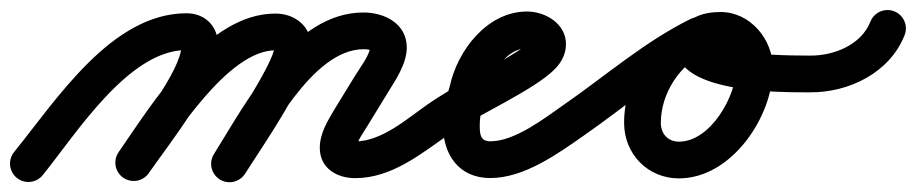

<svg xmlns="http://www.w3.org/2000/svg" viewBox="-52 -322 1869 392"><path d="M-17.6 41.2C-1.5 54.2 22.1 51.7 35.2 35.6C104.7 -50.4 210.7 -219.9 328.9 -219.9C330.8 -219.9 327.6 -220.4 326.9 -220.8C322.8 -222.8 318.5 -231.1 318.5 -229.1C318.5 -177.1 224.5 -60.9 190.2 -11.4C178.4 5.7 182.6 29 199.6 40.8C216.7 52.6 240 48.4 251.8 31.4C297.5 -34.6 393.5 -151.3 393.5 -229.1C393.5 -267.4 367.7 -294.9 328.9 -294.9C176.2 -294.9 64.1 -119.5 -23.2 -11.6C-36.2 4.5 -33.7 28.1 -17.6 41.2ZM199.6 40.8C216.7 52.6 240 48.4 251.8 31.4C303.8 -43.6 413.3 -219.3 510.3 -219.3C516.5 -219.3 508.5 -227 508.5 -226.5C508.5 -194.9 407.1 -42.8 385.1 -7.6C374.1 10 379.5 33.2 397.1 44.1C414.6 55.1 437.8 49.7 448.7 32.2C448.7 32.2 448.7 32.2 448.7 32.2C481.7 -20.6 583.5 -164.2 583.5 -226.5C583.5 -268.3 550 -294.3 510.3 -294.3C370.8 -294.3 261.3 -114 190.2 -11.4C178.4 5.7 182.6 29 199.6 40.8ZM396.7 44.3C414.3 55.3 437.4 50 448.4 32.4C497.7 -46.4 586 -221.5 690.2 -221.5C695.1 -221.5 701.2 -221.2 705.8 -219C706 -218.9 706.3 -218.7 706.2 -218.8C705.1 -219.8 704.3 -221.3 703.8 -222.8C703.6 -223.5 703.5 -225.7 703.5 -225C703.5 -210.5 681.1 -180.8 674 -169C674 -169 674 -169.1 674 -169.1C674 -169.1 674 -169.1 674 -169.1C660 -146.3 646 -123.5 632 -100.6C632 -100.6 632 -100.5 631.9 -100.4C631.8 -100.3 631.7 -100.1 631.7 -100.1C617 -75.2 600.9 -50 600.9 -20C600.9 21.3 635.6 41.7 673.1 41.7C746.4 41.7 805.6 -6.2 862.6 -46.3C879.5 -58.3 883.6 -81.7 871.7 -98.6C859.7 -115.5 836.3 -119.6 819.4 -107.7C819.4 -107.7 819.4 -107.7 819.4 -107.7C777.7 -78.3 726.7 -33.3 673.1 -33.3C661.3 -33.3 668.2 -36.2 673.5 -27.6C674.4 -26.1 675.1 -24.5 675.5 -22.9C675.8 -21.9 675.9 -19 675.9 -20C675.9 -32.9 690.1 -51.5 696.3 -61.9C696.3 -61.9 696.2 -61.8 696.1 -61.7C696 -61.5 696 -61.4 696 -61.4C710 -84.3 724 -107.1 738 -129.9C738 -129.9 738 -130 738 -130C738 -130 738 -130 738 -130C755 -157.9 778.5 -191 778.5 -225C778.5 -273.7 733.2 -296.5 690.2 -296.5C545.8 -296.5 451.9 -114.5 384.8 -7.4C373.8 10.2 379.1 33.3 396.7 44.3Z M810.2 -55.5C822.1 -38.6 845.5 -34.4 862.5 -46.2C920.1 -86.4 1040.1 -138.1 1082.2 -182.4C1095.2 -196 1103.5 -212.9 1103.5 -232C1103.5 -273.6 1061.6 -298.5 1024 -298.5C942.6 -298.5 881.8 -218.7 866.3 -145.8C866.3 -145.7 866.5 -146.6 866.7 -147.4C866.9 -148.2 867.1 -149 867.1 -149C858.7 -121.2 852.5 -95.4 852.5 -66C852.5 -6.4 884.8 41.5 949 41.5C1018.5 41.5 1087.2 -8.3 1141.5 -46.3C1158.5 -58.2 1162.6 -81.5 1150.7 -98.5C1138.8 -115.5 1115.5 -119.6 1098.5 -107.7C1098.5 -107.7 1098.5 -107.7 1098.5 -107.7C1059.8 -80.7 999.4 -33.5 949 -33.5C928.5 -33.5 927.5 -48.1 927.5 -66C927.5 -87.8 932.6 -106.5 938.9 -127C938.9 -127.1 939.1 -127.9 939.3 -128.6C939.5 -129.4 939.7 -130.2 939.7 -130.2C947.5 -166.9 979.9 -223.5 1024 -223.5C1030.4 -223.5 1033.2 -218.4 1030.3 -224.1C1029.8 -225.1 1028.5 -241.9 1028.5 -232C1028.5 -231.6 1028.4 -232.8 1028.8 -234.3C1029.3 -236.2 1030.7 -237 1027.9 -234.2C1023.9 -230 1018.9 -226.6 1014.1 -223.4C951 -182 882.1 -151.4 819.5 -107.8C802.6 -95.9 798.4 -72.5 810.2 -55.5Z M1089.2 -55.7C1100.9 -38.6 1124.3 -34.4 1141.3 -46.2C1222.9 -102.6 1301.9 -172.3 1390.8 -215.8C1413.1 -226.6 1416.2 -248.8 1408.2 -265.6C1400.2 -282.4 1381.1 -293.9 1358.6 -283.5C1277.8 -246 1222.2 -160.3 1222.2 -71.2C1222.2 -7.8 1270.3 42.2 1334.2 42.2C1441.7 42.2 1526.1 -83.9 1526.1 -182.5C1526.1 -241.5 1480 -297.5 1419 -297.5C1384.4 -297.5 1347.3 -286.6 1334.6 -250.4C1334.6 -250.4 1334.6 -250.4 1334.6 -250.5C1334.7 -250.6 1334.7 -250.6 1334.7 -250.6C1291.8 -130.6 1538.9 -133.6 1601 -133.5C1621.7 -133.5 1638.5 -150.2 1638.5 -171C1638.5 -191.7 1621.8 -208.5 1601 -208.5C1551.4 -208.6 1500.3 -209.7 1451.4 -218.8C1440.5 -220.8 1429.6 -223.2 1419.1 -226.9C1413.7 -228.9 1408.5 -231.1 1403.8 -234.4C1403.6 -234.6 1403.4 -234.7 1403.2 -234.9C1404.9 -230.8 1404.1 -236.6 1405.4 -229.8C1405.6 -228.4 1404.8 -224 1405.3 -225.4C1405.3 -225.4 1405.3 -225.4 1405.4 -225.5C1405.4 -225.6 1405.4 -225.6 1405.4 -225.6C1406.1 -227.5 1403.5 -222 1402 -220.7C1400.5 -219.5 1405.4 -221.5 1406.4 -221.6C1410.6 -222.3 1414.8 -222.5 1419 -222.5C1438.1 -222.5 1451.1 -199.9 1451.1 -182.5C1451.1 -126.1 1398.7 -32.8 1334.2 -32.8C1311.6 -32.8 1297.2 -48.9 1297.2 -71.2C1297.2 -131.2 1335.7 -190.2 1390.1 -215.4C1412.6 -225.9 1415.7 -248.2 1407.5 -265.3C1399.4 -282.3 1380.1 -294 1357.9 -283.2C1265.3 -237.9 1183.4 -166.5 1098.7 -107.8C1081.6 -96.1 1077.4 -72.7 1089.2 -55.7Z M1600.5 -133.5C1600.5 -133.5 1600.5 -133.5 1600.5 -133.5C1680.3 -132.5 1764.2 -172.8 1794.9 -250.2C1802.5 -269.5 1793.1 -291.2 1773.8 -298.9C1754.5 -306.5 1732.8 -297.1 1725.1 -277.8C1706.1 -229.8 1649.6 -207.9 1601.5 -208.5C1580.7 -208.7 1563.8 -192.2 1563.5 -171.5C1563.3 -150.7 1579.8 -133.8 1600.5 -133.5Z"/></svg>

Font: FRB American Cursive Extrabold
Style: Bold Italic
Weight: 800
Italic angle: -25°
Version: Version 2.0;Modular Font Editor K font №1